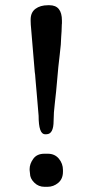

<svg xmlns="http://www.w3.org/2000/svg" viewBox="-20 -703 349 731"><path d="M148.9 -117.7H162.1Q188.5 -117.7 204.1 -98.9Q219.7 -80.1 219.7 -55.7V-49.3Q219.7 -22 201.7 -6.8Q183.6 8.3 160.6 8.3H149.9Q126.5 8.3 110.4 -7.8Q94.2 -23.9 94.2 -42.5L92.8 -55.2V-59.6Q92.8 -79.1 106.7 -98.4Q120.6 -117.7 148.9 -117.7ZM168.5 -683.1Q215.8 -683.1 215.8 -624.5V-614.3L215.3 -609.4L214.4 -583.5L212.9 -561.5Q212.9 -538.6 207.3 -493.9Q201.7 -449.2 197.8 -400.4Q193.8 -351.6 189 -312.3Q184.1 -272.9 184.1 -243.2Q184.1 -191.9 156.7 -191.9H151.4Q127 -191.9 127 -262.2L122.1 -320.3Q121.1 -331.5 119.4 -352.1Q117.7 -372.6 116.2 -388.2Q114.7 -403.8 114.7 -406.2L113.8 -418L112.3 -429.2Q98.1 -592.3 98.1 -598.6L97.2 -608.9L96.7 -623.5V-628.4Q96.7 -655.8 115 -669.4Q133.3 -683.1 162.6 -683.1Z"/></svg>

Font: Averia Serif
Style: Regular
Weight: 500
Version: Version 1.0